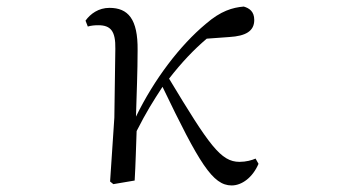

<svg xmlns="http://www.w3.org/2000/svg" viewBox="-20 -551 1040 586"><path d="M687 15C718 15 751 -9 769 -51L760 -67C749 -62 731 -57 711 -57C654 -57 619 -107 496 -311C534 -360 572 -400 611 -433L680 -438C730 -441 756 -456 756 -490C756 -516 741 -526 724 -531C690 -528 654 -518 608 -478C530 -413 451 -310 395 -195C397 -264 400 -334 400 -398C401 -493 371 -527 314 -527C281 -527 256 -509 241 -488L248 -470C258 -473 269 -474 280 -474C318 -474 333 -456 332 -402L329 -192L316 3L326 11L391 0C394 -51 395 -100 397 -151C427 -210 446 -240 476 -286C588 -53 629 15 687 15Z"/></svg>

Font: Harano Aji Mincho
Style: Regular
Weight: 400
Foundry: Masamichi Hosoda
Version: HaranoAjiMincho-Regular version 20230610;ttx 4.39.4